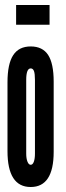

<svg xmlns="http://www.w3.org/2000/svg" viewBox="-20 -741 263 769"><path d="M103 8Q195 8 195 -133V-414Q195 -486.5 172.8 -520.8Q150.5 -555 103 -555Q55.5 -555 32.8 -520Q10 -485 10 -411V-136Q10 8 103 8ZM103 -81Q95 -81 90 -93.5Q85 -106 85 -126V-421Q85 -467 103 -467Q112 -467 116 -456.5Q120 -446 120 -421V-126Q120 -105.5 115.5 -93.2Q111 -81 103 -81ZM44.5 -642H178.5V-721H44.5Z"/></svg>

Font: League Gothic Condensed
Style: Regular
Weight: 400
Width: 3
Designer: The League of Moveable Type
Version: Version 1.600; ttfautohint (v1.8.3)